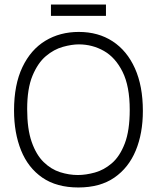

<svg xmlns="http://www.w3.org/2000/svg" viewBox="-20 -814 693 848"><path d="M326 14Q230 14 167 -29.5Q104 -73 73 -150Q42 -227 42 -326Q42 -440 79 -517.5Q116 -595 180.5 -634Q245 -673 328 -673Q414 -673 477.5 -631.5Q541 -590 576 -512Q611 -434 611 -324Q611 -225 579.5 -149Q548 -73 485 -29.5Q422 14 326 14ZM324 -41Q359 -41 399 -52Q439 -63 474 -93Q509 -123 531 -180Q553 -237 553 -329Q553 -433 521.5 -496.5Q490 -560 439 -589Q388 -618 328 -618Q297 -618 257.5 -607Q218 -596 182.5 -566Q147 -536 123.5 -479.5Q100 -423 100 -332Q100 -244 120 -187Q140 -130 173 -98Q206 -66 245.5 -53.5Q285 -41 324 -41ZM205 -744V-794H448V-744Z"/></svg>

Font: Bricolage Grotesque 48pt ExtraLight
Style: Regular
Weight: 200
Designer: Mathieu Triay
Foundry: Atelier Triay
Version: Version 1.000; ttfautohint (v1.8.4.7-5d5b);gftools[0.9.32]